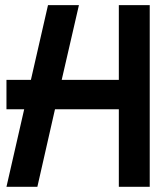

<svg xmlns="http://www.w3.org/2000/svg" viewBox="-20 -720 647 740"><path d="M438 0V-298.8H191.9L124 0H4.9L73.2 -298.8H4.9V-412.1H99.1L165 -700.2H284.2L217.8 -412.1H438V-700.2H557.1V0Z"/></svg>

Font: Cakra Normal
Style: Regular
Weight: 400
Designer: Lucia Kollert, Vojtech Kollert
Foundry: OoM Type
Version: Version 1.000;Glyphs 3.1.1 (3148)